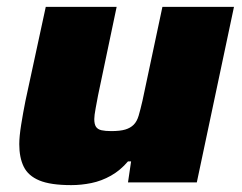

<svg xmlns="http://www.w3.org/2000/svg" viewBox="-20 -530 704 558"><path d="M187 8Q127 8 94.5 -5.5Q62 -19 49 -45.5Q36 -72 36 -111Q36 -133 41.5 -167.5Q47 -202 54 -237L113 -510H319L265 -253Q262 -237 258 -215.5Q254 -194 254 -184Q254 -169 259 -161.5Q264 -154 275 -151.5Q286 -149 303 -149Q329 -149 344 -153.5Q359 -158 368.5 -167.5Q378 -177 383 -194Q388 -211 394 -237L452 -510H660L552 0H352L361 -61H352Q330 -35 302.5 -19.5Q275 -4 245.5 2Q216 8 187 8Z"/></svg>

Font: Saira Expanded ExtraBold
Style: Italic
Weight: 800
Width: 7
Italic angle: -12°
Designer: Hector Gatti with collaboration of the Omnibus-Type team
Foundry: Omnibus-Type
Version: Version 1.101